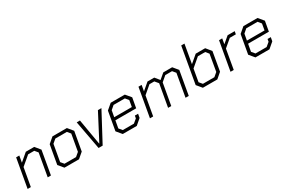

<svg xmlns="http://www.w3.org/2000/svg" viewBox="91 -1800 4246 2887"><g transform="rotate(-30 2214.0 -357.0)"><path d="M124 -498H179L159 -385L292 -498H438L512 -408L441 0H385L454 -393L409 -447H303L148 -316L92 0H36Z M602 -89 660 -417 755 -498H1005L1080 -407L1022 -80L928 0H676ZM906 -51 970 -105 1021 -394 976 -448H776L712 -394L661 -105L706 -51Z M1176 -498H1232L1308 -54H1312L1544 -498H1605L1339 0H1268Z M1613 -90 1671 -417 1766 -498H2011L2087 -407L2056 -234H1695L1672 -106L1718 -51H1911L1976 -105L1984 -149H2040L2028 -83L1931 0H1688ZM2009 -283 2028 -393 1983 -448H1787L1723 -393L1703 -283Z M2248 -498H2303L2285 -396L2405 -498H2522L2586 -419L2679 -498H2833L2906 -410L2834 0H2778L2847 -394L2802 -448H2685L2596 -372L2530 0H2475L2544 -388L2494 -448H2410L2275 -333L2216 0H2160Z M3005 -89 3115 -714H3171L3114 -389L3242 -498H3406L3480 -407L3423 -80L3330 0H3079ZM3308 -51 3372 -105 3422 -394 3378 -448H3251L3102 -321L3064 -105L3109 -51Z M3647 -498H3702L3686 -405L3796 -498H3919L3910 -448H3805L3674 -337L3615 0H3559Z M3917 -90 3975 -417 4070 -498H4315L4391 -407L4360 -234H3999L3976 -106L4022 -51H4215L4280 -105L4288 -149H4344L4332 -83L4235 0H3992ZM4313 -283 4332 -393 4287 -448H4091L4027 -393L4007 -283Z"/></g></svg>

Font: Chakra Petch Light
Style: Italic
Weight: 300
Italic angle: -10°
Designer: Katatrad Aksorn Co.,Ltd.
Foundry: Cadson Demak Co.,Ltd.
Version: Version 1.000; ttfautohint (v1.6)